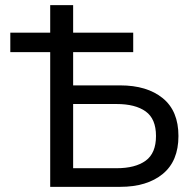

<svg xmlns="http://www.w3.org/2000/svg" viewBox="-20 -725 746 745"><path d="M20 -522.6V-598.3H496.9V-522.6ZM243.2 0V-72.3H432.5Q504.9 -72.3 545.1 -101.4Q585.3 -130.5 585.3 -197.3Q585.3 -264 545.1 -292.7Q504.9 -321.4 432.5 -321.4H243.2V-393.7H446.5Q550.3 -393.7 611.3 -344.2Q672.4 -294.7 672.4 -197.3Q672.4 -99.9 611.3 -49.9Q550.3 0 446.5 0ZM174.8 0V-705H263.8V0Z"/></svg>

Font: TikTok Sans Light
Style: Regular
Weight: 300
Version: Version 4.000